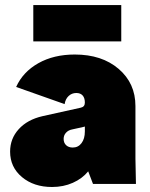

<svg xmlns="http://www.w3.org/2000/svg" viewBox="-20 -728 592 760"><path d="M186 12.2Q113.8 12.2 66.9 -27.1Q20 -66.4 20 -127.9Q20 -179.2 54.2 -216.8Q88.4 -254.4 147.9 -268.1L299.8 -301.8Q315.9 -305.2 315.9 -321.8Q315.9 -340.3 307.1 -350.1Q298.3 -359.9 282.2 -359.9Q264.2 -359.9 251.5 -347.9Q238.8 -335.9 235.8 -315.9L43.9 -383.8Q70.8 -443.4 131.8 -477.8Q192.9 -512.2 275.9 -512.2Q383.3 -512.2 449.7 -455.3Q516.1 -398.4 516.1 -308.1V-100.1L518.1 0H348.1L329.1 -49.8Q305.7 -21 268.3 -4.4Q231 12.2 186 12.2ZM111.8 -564V-708H460V-564ZM231.9 -178.2Q231.9 -162.6 241.7 -153.3Q251.5 -144 268.1 -144Q289.6 -144 302.7 -161.4Q315.9 -178.7 315.9 -208V-227.1Q314.5 -226.6 303.7 -223.9Q293 -221.2 286.1 -220.2L266.1 -215.8Q250.5 -212.9 241.2 -202.6Q231.9 -192.4 231.9 -178.2Z"/></svg>

Font: Apfel Grotezk Satt
Style: Regular
Weight: 900
Designer: Luigi Gorlero
Foundry: © 2023, Luigi Gorlero & Collletttivo
Version: Version 2.000;Glyphs 3.2 (3217)